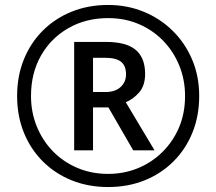

<svg xmlns="http://www.w3.org/2000/svg" viewBox="-20 -744 872 774"><path d="M416 10Q336 10 269 -17Q202 -44 152.5 -93.5Q103 -143 76 -210Q49 -277 49 -357Q49 -437 76 -504Q103 -571 152.5 -620.5Q202 -670 269 -697Q336 -724 416 -724Q492 -724 558.5 -697Q625 -670 675.5 -620.5Q726 -571 754.5 -504Q783 -437 783 -357Q783 -277 756 -210Q729 -143 679.5 -93.5Q630 -44 563 -17Q496 10 416 10ZM416 -43Q480 -43 536 -66Q592 -89 635 -131.5Q678 -174 702 -231Q726 -288 726 -357Q726 -422 703 -479Q680 -536 638.5 -579Q597 -622 540.5 -646.5Q484 -671 416 -671Q326 -671 255.5 -630.5Q185 -590 145 -519.5Q105 -449 105 -357Q105 -292 128 -235Q151 -178 192.5 -135Q234 -92 291 -67.5Q348 -43 416 -43ZM279 -138V-575H407Q489 -575 527 -543Q565 -511 565 -446Q565 -399 541 -371.5Q517 -344 487 -332L603 -138H517L417 -311H355V-138ZM405 -373Q444 -373 466 -393Q488 -413 488 -444Q488 -479 468 -495Q448 -511 404 -511H355V-373Z"/></svg>

Font: Noto Znamenny Musical Notation
Style: Regular
Weight: 400
Version: Version 1.003; ttfautohint (v1.8.4.7-5d5b)